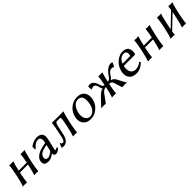

<svg xmlns="http://www.w3.org/2000/svg" viewBox="435 -1904 3379 3379"><g transform="rotate(-45 2125.0 -214.5)"><path d="M514.2 -250 499 -179.2Q474.6 -63 471.2 0L468.3 2.9Q466.3 2.9 420.9 0Q420.9 0 371.6 2.9L371.1 0Q394 -61 418.9 -179.2L425.3 -209H225.6L219.2 -180.2Q195.3 -66.9 190.9 0L188.5 2.9Q186.5 2.9 140.1 0Q140.1 0 90.3 2.9L89.8 0Q115.7 -69.8 139.2 -180.2L153.8 -249Q176.8 -356.9 181.2 -429.2L182.6 -432.1Q184.6 -432.1 231 -429.2Q231 -429.2 280.8 -432.1L282.2 -429.2Q256.8 -356.9 233.9 -249V-248H433.6L434.1 -250Q459.5 -369.6 462.4 -429.2L463.9 -432.1Q465.8 -432.1 512.2 -429.2Q512.2 -429.2 561 -432.1L562 -429.2Q542 -374 514.2 -250Z M899.9 -223.1 815.4 -202.1Q731.9 -181.6 710.9 -123.5Q707.5 -113.3 705.1 -102.1Q696.8 -63.5 729 -47.4Q742.2 -41 758.3 -41Q792 -41.5 853.5 -84Q869.1 -95.7 873 -109.9ZM944.8 -76.2Q938 -45.4 954.1 -44.9Q965.8 -45.9 994.6 -65.9L997.1 -64L1008.8 -43Q956.1 9.8 909.7 9.8Q863.3 9.8 861.3 -39.1Q861.3 -43.9 861.8 -47.9H859.9Q794.9 1 751 7.8Q735.8 9.8 718.3 9.8Q626.5 9.8 620.6 -59.6Q619.1 -77.6 623.5 -98.1Q639.6 -174.3 738.8 -218.8Q772.5 -233.9 811 -243.2L903.8 -264.2Q910.2 -267.6 912.1 -275.9Q935.5 -387.2 861.8 -393.6Q855 -394 847.2 -394Q789.6 -394 722.2 -313Q718.3 -308.6 715.3 -305.2L702.6 -306.2L700.7 -373L704.6 -377Q789.6 -438.5 865.7 -439Q1000.5 -439 997.1 -322.3Q996.1 -300.8 991.2 -276.9Q990.2 -272.5 975.6 -208.5Q948.7 -93.8 944.8 -76.2Z M1241.7 -150.9Q1211.4 -7.8 1120.6 7.8Q1106.9 9.8 1093.3 9.8Q1065.4 9.3 1053.2 2L1052.7 -1Q1059.1 -9.3 1076.2 -56.2Q1080.6 -67.9 1084.5 -75.2L1094.7 -76.2Q1103 -52.2 1110.8 -47.9Q1118.7 -44.4 1129.9 -43.9Q1161.6 -43.9 1178.2 -99.1Q1182.1 -113.3 1186 -129.9L1213.4 -258.8Q1236.3 -366.7 1240.7 -429.2L1242.2 -432.1Q1244.1 -432.1 1298.8 -429.2H1473.6L1526.4 -432.1L1526.9 -429.2Q1502.4 -360.4 1474.1 -229L1463.4 -179.2Q1439 -63 1435.5 0L1433.1 2.9Q1431.2 2.9 1385.3 0L1335.9 2.9L1335.4 0Q1358.4 -61 1383.3 -179.2L1394 -229Q1418.9 -346.7 1417 -375Q1408.2 -387.7 1394 -388.2H1326.2Q1309.6 -387.2 1297.4 -375Q1283.2 -347.2 1266.1 -266.1Z M1602.1 -205.1Q1627.9 -326.7 1723.6 -392.6Q1792 -439 1872.6 -439Q2002.4 -439 2037.6 -336.9Q2056.2 -281.7 2042 -213.9Q2022 -119.1 1943.8 -53.2Q1868.7 9.3 1775.4 9.8Q1663.6 9.8 1618.2 -71.8Q1586.4 -130.9 1602.1 -205.1ZM1856.9 -397.9Q1773.4 -397.9 1724.1 -304.7Q1705.6 -269 1696.8 -228Q1678.7 -143.1 1709.5 -84Q1738.3 -31.7 1797.9 -30.8Q1858.9 -30.8 1902.8 -87.4Q1933.1 -127 1946.3 -187Q1989.3 -397 1856.9 -397.9Z M2236.3 -112.8Q2167.5 -17.6 2150.9 2.9Q2130.4 0 2088.4 0Q2052.2 0 2038.6 2.9L2037.6 0Q2067.4 -26.9 2131.8 -98.6Q2161.6 -131.3 2189.9 -158.2Q2239.7 -206.1 2272 -217.3Q2285.6 -222.2 2301.3 -225.1L2301.8 -227.1Q2288.1 -234.4 2277.8 -278.3Q2269 -316.9 2259.8 -335Q2241.7 -365.2 2214.4 -366.2Q2175.8 -365.7 2156.2 -352.1L2148.4 -354L2145.5 -428.2L2150.4 -432.1Q2175.3 -439 2190.9 -439Q2245.6 -439 2282.7 -378.9Q2290.5 -366.2 2295.4 -354Q2301.3 -339.8 2309.1 -312.5Q2321.3 -266.6 2337.9 -254.9Q2350.6 -246.6 2368.7 -245.1L2369.6 -250Q2395 -369.6 2397.5 -429.2L2399.4 -432.1Q2401.4 -432.1 2447.8 -429.2L2496.1 -432.1L2497.6 -429.2Q2477.5 -374.5 2449.7 -250L2448.7 -245.1Q2488.8 -247.6 2521.5 -291.5Q2526.4 -297.9 2536.1 -312.5Q2555.7 -340.3 2567.4 -354Q2620.1 -417 2679.7 -434.6Q2695.3 -439 2708.5 -439Q2726.1 -438.5 2746.1 -432.1L2749.5 -428.2L2714.4 -354L2706.1 -352.1Q2690.9 -366.2 2654.3 -366.2Q2626 -365.2 2595.7 -335Q2581.5 -320.3 2544.4 -265.1Q2522.9 -234.4 2507.8 -227.1L2507.3 -225.1Q2548.8 -217.3 2573.2 -183.6Q2580.6 -173.8 2589.8 -158.2Q2604 -135.7 2640.6 -60.5Q2657.2 -26.9 2675.3 0L2672.9 2.9Q2660.6 0 2624.5 0Q2583 0 2560.5 2.9Q2552.2 -20.5 2524.4 -112.8Q2509.3 -166 2497.1 -180.2Q2478 -200.7 2439.9 -204.6L2434.6 -179.2Q2410.2 -63 2406.2 0L2403.8 2.9Q2401.9 2.9 2356.4 0L2306.6 2.9L2306.2 0Q2329.1 -61 2354.5 -179.2L2359.9 -204.6Q2304.2 -199.2 2268.6 -156.7Q2259.8 -146 2236.3 -112.8Z M2856.9 -287.1H3038.1Q3051.8 -288.6 3054.7 -300.8Q3071.3 -379.4 3016.6 -396Q3005.9 -398.9 2994.6 -398.9Q2925.3 -398.9 2881.3 -334.5Q2866.7 -313.5 2856.9 -287.1ZM3089.4 -105 3103.5 -79.1Q3025.9 2.9 2927.2 9.8Q2919.9 10.3 2913.6 9.8Q2793.9 9.8 2755.4 -76.7Q2732.4 -129.4 2747.1 -199.2Q2772.9 -321.8 2872.6 -392.1Q2938.5 -439 3003.4 -439Q3127 -439 3139.6 -335Q3143.6 -300.3 3135.3 -259.8Q3130.4 -243.7 3113.8 -243.2H2844.7Q2816.4 -110.4 2890.1 -64.9Q2916 -49.3 2946.3 -48.8Q3026.4 -49.8 3089.4 -105Z M3627 -250 3611.8 -179.2Q3587.4 -63 3584 0L3581.1 2.9Q3579.1 2.9 3533.7 0Q3533.7 0 3484.4 2.9L3483.9 0Q3506.8 -61 3531.7 -179.2L3538.1 -209H3338.4L3332 -180.2Q3308.1 -66.9 3303.7 0L3301.3 2.9Q3299.3 2.9 3252.9 0Q3252.9 0 3203.1 2.9L3202.6 0Q3228.5 -69.8 3252 -180.2L3266.6 -249Q3289.6 -356.9 3293.9 -429.2L3295.4 -432.1Q3297.4 -432.1 3343.8 -429.2Q3343.8 -429.2 3393.6 -432.1L3395 -429.2Q3369.6 -356.9 3346.7 -249V-248H3546.4L3546.9 -250Q3572.3 -369.6 3575.2 -429.2L3576.7 -432.1Q3578.6 -432.1 3625 -429.2Q3625 -429.2 3673.8 -432.1L3674.8 -429.2Q3654.8 -374 3627 -250Z M3911.6 -250 3896.5 -180.2Q3888.2 -140.6 3883.3 -115.7L4131.3 -353.5Q4137.7 -395.5 4139.6 -429.2L4141.1 -432.1Q4143.1 -432.1 4189.5 -429.2Q4189.5 -429.2 4238.3 -432.1L4239.7 -429.2Q4219.7 -374.5 4191.4 -250L4176.3 -179.2Q4151.9 -63 4148.4 0L4145.5 2.9Q4143.6 2.9 4098.1 0Q4098.1 0 4048.8 2.9L4048.3 0Q4071.3 -61 4096.2 -179.2L4111.3 -250Q4118.7 -285.2 4123.5 -307.6L3875 -69.8Q3869.1 -33.2 3867.2 0L3864.7 2.9Q3862.8 2.9 3817.4 0Q3817.4 0 3767.6 2.9V0Q3793.5 -69.8 3816.4 -180.2L3831.1 -249Q3854 -356.9 3858.4 -429.2L3860.4 -432.1Q3862.3 -432.1 3908.7 -429.2Q3908.7 -429.2 3957 -432.1L3958.5 -429.2Q3935.5 -362.8 3911.6 -250Z"/></g></svg>

Font: Linux Biolinum Capitals O
Style: Italic Samll Caps
Weight: 400
Italic angle: -12°
Designer: Philipp H. Poll
Foundry: Philipp H. Poll
Version: Version 0.6.2